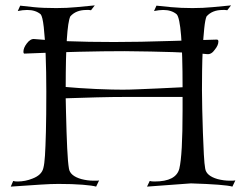

<svg xmlns="http://www.w3.org/2000/svg" viewBox="-20 -690 913 713"><path d="M20 3 29 -18Q32 -17 36 -16.5Q40 -16 45 -16Q74 -16 101 -27Q135 -40 141 -66Q145 -81 147 -112Q149 -143 150.5 -200.5Q152 -258 152 -349Q152 -425 149.5 -487.5Q147 -550 142.5 -589.5Q138 -629 131 -637Q112 -653 81 -653Q73 -653 64 -652Q55 -651 46 -649L55 -669Q72 -667 105.5 -663.5Q139 -660 189 -660Q229 -660 264.5 -663.5Q300 -667 332 -670L318 -652Q314 -653 310 -653Q306 -653 301 -653Q262 -653 241 -629Q224 -592 224 -367Q245 -365 275 -363Q305 -361 337 -359.5Q369 -358 395.5 -357.5Q422 -357 436 -357Q459 -357 494 -358.5Q529 -360 565 -361.5Q601 -363 627.5 -364.5Q654 -366 658 -366Q658 -614 636 -637Q617 -653 586 -653Q579 -653 570 -652Q561 -651 552 -649L561 -669Q578 -667 615 -663.5Q652 -660 695 -660Q734 -660 770 -663.5Q806 -667 838 -670L824 -652Q820 -653 815.5 -653Q811 -653 807 -653Q768 -653 747 -629Q742 -618 738.5 -585Q735 -552 733 -510Q731 -468 730.5 -426.5Q730 -385 730 -356Q730 -327 731 -284.5Q732 -242 733.5 -197.5Q735 -153 737 -116.5Q739 -80 742 -64Q746 -37 788 -25Q811 -19 834 -19Q839 -19 844 -19Q849 -19 854 -20L843 3Q816 -5 689 -9L526 3L536 -18Q539 -17 543.5 -16.5Q548 -16 554 -16Q634 -16 646 -64Q658 -114 658 -279V-330H446Q397 -330 339.5 -328.5Q282 -327 224 -325L225 -278Q227 -193 229.5 -140Q232 -87 236 -64Q240 -37 282 -25Q305 -19 328 -19Q333 -19 338.5 -19Q344 -19 348 -20L337 3Q324 -1 287 -4Q250 -7 197 -7Q170 -7 131.5 -4.5Q93 -2 20 3ZM749 -489Q700 -494 623 -496.5Q546 -499 442 -500Q288 -500 72 -491Q67 -490 67 -498Q67 -512 79 -528Q93 -547 108 -545Q158 -540 231.5 -537Q305 -534 404 -534Q450 -534 504 -535Q558 -536 619 -538L785 -543Q791 -543 791 -536Q791 -522 778 -506Q765 -487 749 -489Z"/></svg>

Font: Gideon Roman
Style: Regular
Weight: 400
Designer: Robert E. Leuschke
Foundry: Robert E. Leuschke
Version: Version 2.010